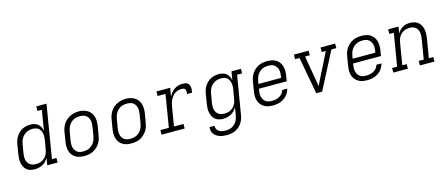

<svg xmlns="http://www.w3.org/2000/svg" viewBox="-55 -1442 5510 2362"><g transform="rotate(-15 2700.0 -261.0)"><path d="M219 8Q191 8 164 0.5Q137 -7 117 -24Q97 -41 85.5 -65Q74 -89 69 -116Q64 -143 65.5 -171.5Q67 -200 72 -228L90 -338Q94 -364 102 -389.5Q110 -415 124.5 -438.5Q139 -462 159.5 -482Q180 -502 204.5 -514.5Q229 -527 255 -532.5Q281 -538 307 -538Q334 -538 359.5 -531Q385 -524 403.5 -508Q422 -492 433.5 -469.5Q445 -447 450 -422L492 -677H436V-735H567L455 -58H512V0H380L395 -91Q382 -68 362.5 -48Q343 -28 319 -15.5Q295 -3 269.5 2.5Q244 8 219 8ZM252 -50Q252 -50 252 -50Q252 -50 252 -50Q271 -50 290.5 -53.5Q310 -57 328 -66.5Q346 -76 361 -90Q376 -104 386.5 -121Q397 -138 403 -157Q409 -176 412 -195L431 -305Q434 -326 435 -347Q436 -368 432.5 -388Q429 -408 420.5 -426Q412 -444 397 -456.5Q382 -469 362.5 -474.5Q343 -480 322 -480Q301 -480 281 -476Q261 -472 242.5 -462.5Q224 -453 208 -438Q192 -423 181 -405Q170 -387 163.5 -367.5Q157 -348 154 -328L135 -218Q132 -198 131.5 -177Q131 -156 135 -136.5Q139 -117 149 -100Q159 -83 175 -71.5Q191 -60 211 -55Q231 -50 252 -50Z M851 8Q821 8 791.5 2Q762 -4 738 -19.5Q714 -35 697.5 -58Q681 -81 673.5 -109Q666 -137 666.5 -167.5Q667 -198 672 -228L690 -338Q694 -365 703.5 -391.5Q713 -418 729 -442.5Q745 -467 767.5 -486Q790 -505 816 -517Q842 -529 869.5 -535Q897 -541 924 -541Q955 -541 983.5 -533.5Q1012 -526 1036.5 -511Q1061 -496 1077.5 -472.5Q1094 -449 1101.5 -421Q1109 -393 1109 -362.5Q1109 -332 1104 -302L1085 -192Q1081 -165 1072 -138.5Q1063 -112 1046.5 -88Q1030 -64 1007.5 -44.5Q985 -25 959 -13Q933 -1 905.5 3.5Q878 8 851 8ZM852 -50Q873 -50 893 -53.5Q913 -57 932 -67Q951 -77 967 -91.5Q983 -106 994 -124Q1005 -142 1011.5 -162Q1018 -182 1022 -202L1040 -312Q1043 -333 1044 -354Q1045 -375 1040.5 -394.5Q1036 -414 1025.5 -431.5Q1015 -449 998.5 -460Q982 -471 962 -475.5Q942 -480 921 -480Q901 -480 881 -476Q861 -472 842 -462.5Q823 -453 807.5 -438Q792 -423 781 -405Q770 -387 763.5 -367.5Q757 -348 754 -328L735 -218Q732 -198 731.5 -177Q731 -156 735 -136.5Q739 -117 749.5 -99.5Q760 -82 775.5 -70.5Q791 -59 811 -54.5Q831 -50 852 -50Z M1451 8Q1421 8 1391.5 2Q1362 -4 1338 -19.5Q1314 -35 1297.5 -58Q1281 -81 1273.5 -109Q1266 -137 1266.5 -167.5Q1267 -198 1272 -228L1290 -338Q1294 -365 1303.5 -391.5Q1313 -418 1329 -442.5Q1345 -467 1367.5 -486Q1390 -505 1416 -517Q1442 -529 1469.5 -535Q1497 -541 1524 -541Q1555 -541 1583.5 -533.5Q1612 -526 1636.5 -511Q1661 -496 1677.5 -472.5Q1694 -449 1701.5 -421Q1709 -393 1709 -362.5Q1709 -332 1704 -302L1685 -192Q1681 -165 1672 -138.5Q1663 -112 1646.5 -88Q1630 -64 1607.5 -44.5Q1585 -25 1559 -13Q1533 -1 1505.5 3.5Q1478 8 1451 8ZM1452 -50Q1473 -50 1493 -53.5Q1513 -57 1532 -67Q1551 -77 1567 -91.5Q1583 -106 1594 -124Q1605 -142 1611.5 -162Q1618 -182 1622 -202L1640 -312Q1643 -333 1644 -354Q1645 -375 1640.5 -394.5Q1636 -414 1625.5 -431.5Q1615 -449 1598.5 -460Q1582 -471 1562 -475.5Q1542 -480 1521 -480Q1501 -480 1481 -476Q1461 -472 1442 -462.5Q1423 -453 1407.5 -438Q1392 -423 1381 -405Q1370 -387 1363.5 -367.5Q1357 -348 1354 -328L1335 -218Q1332 -198 1331.5 -177Q1331 -156 1335 -136.5Q1339 -117 1349.5 -99.5Q1360 -82 1375.5 -70.5Q1391 -59 1411 -54.5Q1431 -50 1452 -50Z M1836 0V-58H1944L2012 -472H1912V-530H2087L2069 -422Q2082 -446 2099.5 -468.5Q2117 -491 2140 -507Q2163 -523 2189 -530.5Q2215 -538 2242 -538Q2259 -538 2276 -536Q2293 -534 2306.5 -525.5Q2320 -517 2327.5 -502Q2335 -487 2337 -470.5Q2339 -454 2337 -436.5Q2335 -419 2332 -402H2267Q2268 -412 2269.5 -421.5Q2271 -431 2270 -440.5Q2269 -450 2265.5 -458.5Q2262 -467 2254.5 -472Q2247 -477 2237.5 -478.5Q2228 -480 2218 -480Q2196 -480 2174 -474Q2152 -468 2133 -455Q2114 -442 2099.5 -423.5Q2085 -405 2074.5 -384Q2064 -363 2058 -342Q2052 -321 2049 -299L2009 -58H2130V0Z M2615 213Q2591 213 2567.5 210.5Q2544 208 2522.5 200.5Q2501 193 2482 181Q2463 169 2450 151Q2437 133 2431.5 110Q2426 87 2429 63H2494Q2492 78 2496 92.5Q2500 107 2509 118Q2518 129 2530 136.5Q2542 144 2556 148Q2570 152 2585 153.5Q2600 155 2615 155Q2635 155 2655 151Q2675 147 2693.5 137.5Q2712 128 2727.5 113Q2743 98 2753.5 80Q2764 62 2770 42.5Q2776 23 2780 3L2795 -91Q2782 -68 2762.5 -48Q2743 -28 2719 -15.5Q2695 -3 2669.5 2.5Q2644 8 2619 8Q2591 8 2564 0.5Q2537 -7 2517 -24Q2497 -41 2485.5 -65.5Q2474 -90 2469 -116.5Q2464 -143 2465.5 -171.5Q2467 -200 2472 -228L2490 -338Q2494 -364 2502 -389.5Q2510 -415 2524.5 -438.5Q2539 -462 2559.5 -482Q2580 -502 2604.5 -514.5Q2629 -527 2655 -532.5Q2681 -538 2707 -538Q2734 -538 2759.5 -531Q2785 -524 2803.5 -508Q2822 -492 2833.5 -469.5Q2845 -447 2850 -422L2868 -530H2988V-472H2924L2843 13Q2839 40 2830.5 66Q2822 92 2806.5 116Q2791 140 2769 159.5Q2747 179 2721.5 191Q2696 203 2669 208Q2642 213 2615 213ZM2652 -50Q2671 -50 2690.5 -53.5Q2710 -57 2727.5 -66Q2745 -75 2760.5 -89.5Q2776 -104 2786.5 -121Q2797 -138 2803 -157Q2809 -176 2812 -195L2831 -305Q2834 -326 2835 -347Q2836 -368 2832.5 -388Q2829 -408 2820.5 -426Q2812 -444 2797 -456.5Q2782 -469 2762.5 -474.5Q2743 -480 2722 -480Q2701 -480 2681 -476Q2661 -472 2642.5 -462.5Q2624 -453 2608 -438Q2592 -423 2581 -405Q2570 -387 2563.5 -367.5Q2557 -348 2554 -328L2535 -218Q2532 -198 2531.5 -177Q2531 -156 2535 -136.5Q2539 -117 2549 -100Q2559 -83 2575 -71.5Q2591 -60 2611 -55Q2631 -50 2652 -50Z M3255 8Q3232 8 3209.5 5Q3187 2 3166.5 -6Q3146 -14 3129 -27Q3112 -40 3099 -57Q3086 -74 3078.5 -94.5Q3071 -115 3068 -137Q3065 -159 3066.5 -182Q3068 -205 3072 -228L3090 -338Q3094 -365 3103.5 -391.5Q3113 -418 3129 -442Q3145 -466 3167.5 -485.5Q3190 -505 3216 -517Q3242 -529 3269.5 -533.5Q3297 -538 3324 -538Q3354 -538 3383.5 -532Q3413 -526 3437 -510.5Q3461 -495 3477.5 -472Q3494 -449 3501.5 -421Q3509 -393 3509 -362.5Q3509 -332 3504 -302L3493 -236H3138L3135 -218Q3132 -197 3131.5 -176Q3131 -155 3135.5 -135.5Q3140 -116 3150.5 -99Q3161 -82 3177 -70.5Q3193 -59 3213.5 -54.5Q3234 -50 3255 -50Q3279 -50 3303 -54.5Q3327 -59 3349.5 -71Q3372 -83 3388.5 -103Q3405 -123 3411 -147H3476Q3467 -111 3445.5 -80Q3424 -49 3392.5 -28.5Q3361 -8 3325.5 0Q3290 8 3255 8ZM3148 -294H3437L3440 -312Q3443 -332 3444 -353Q3445 -374 3440.5 -393.5Q3436 -413 3425.5 -430.5Q3415 -448 3399.5 -459.5Q3384 -471 3364 -475.5Q3344 -480 3323 -480Q3303 -480 3282.5 -476.5Q3262 -473 3243 -463Q3224 -453 3208 -438.5Q3192 -424 3181 -406Q3170 -388 3163.5 -368Q3157 -348 3154 -328Z M3806 0 3719 -472H3663V-530H3850V-472H3790L3840 -177Q3845 -151 3849 -125.5Q3853 -100 3856 -75Q3868 -101 3880.5 -126Q3893 -151 3906 -177L4054 -472H4002V-530H4188V-472H4125L3881 0Z M4455 8Q4432 8 4409.5 5Q4387 2 4366.5 -6Q4346 -14 4329 -27Q4312 -40 4299 -57Q4286 -74 4278.5 -94.5Q4271 -115 4268 -137Q4265 -159 4266.5 -182Q4268 -205 4272 -228L4290 -338Q4294 -365 4303.5 -391.5Q4313 -418 4329 -442Q4345 -466 4367.5 -485.5Q4390 -505 4416 -517Q4442 -529 4469.5 -533.5Q4497 -538 4524 -538Q4554 -538 4583.5 -532Q4613 -526 4637 -510.5Q4661 -495 4677.5 -472Q4694 -449 4701.5 -421Q4709 -393 4709 -362.5Q4709 -332 4704 -302L4693 -236H4338L4335 -218Q4332 -197 4331.5 -176Q4331 -155 4335.5 -135.5Q4340 -116 4350.5 -99Q4361 -82 4377 -70.5Q4393 -59 4413.5 -54.5Q4434 -50 4455 -50Q4479 -50 4503 -54.5Q4527 -59 4549.5 -71Q4572 -83 4588.5 -103Q4605 -123 4611 -147H4676Q4667 -111 4645.5 -80Q4624 -49 4592.5 -28.5Q4561 -8 4525.5 0Q4490 8 4455 8ZM4348 -294H4637L4640 -312Q4643 -332 4644 -353Q4645 -374 4640.5 -393.5Q4636 -413 4625.5 -430.5Q4615 -448 4599.5 -459.5Q4584 -471 4564 -475.5Q4544 -480 4523 -480Q4503 -480 4482.5 -476.5Q4462 -473 4443 -463Q4424 -453 4408 -438.5Q4392 -424 4381 -406Q4370 -388 4363.5 -368Q4357 -348 4354 -328Z M4787 0V-58H4851L4920 -472H4863V-530H4995L4981 -444Q4993 -466 5010 -484.5Q5027 -503 5048.5 -515.5Q5070 -528 5093.5 -533Q5117 -538 5141 -538Q5169 -538 5196 -530.5Q5223 -523 5244 -506.5Q5265 -490 5278 -466Q5291 -442 5296.5 -415Q5302 -388 5301 -359.5Q5300 -331 5296 -302L5255 -58H5312V0H5126V-58H5190L5232 -312Q5235 -332 5236 -352.5Q5237 -373 5233.5 -392Q5230 -411 5221 -428.5Q5212 -446 5197 -458Q5182 -470 5162.5 -475Q5143 -480 5123 -480Q5123 -480 5123 -480Q5123 -480 5123 -480Q5103 -480 5084 -476.5Q5065 -473 5047 -463.5Q5029 -454 5014 -440Q4999 -426 4988.5 -409Q4978 -392 4972 -373Q4966 -354 4963 -335L4917 -58H4973V0Z"/></g></svg>

Font: Iosevka Slab LtExObl
Style: Regular
Weight: 300
Width: 7
Italic angle: -9°
Monospace: yes
Designer: Belleve Invis
Foundry: Belleve Invis
Version: Version 11.1.0; ttfautohint (v1.8.3)